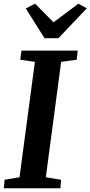

<svg xmlns="http://www.w3.org/2000/svg" viewBox="-24 -1016 488 1036"><path d="M-3.5 0 0.9 -46.1 81.3 -59.5 164.3 -682.2 85.4 -693.6 91.8 -743H395.3L389.9 -693.6L305.9 -682.2L223.2 -59.5L305.6 -46.1L301.9 0ZM216.2 -809.9 115.3 -970.3 165.4 -996.1Q190.4 -970.9 215.2 -945.8Q240 -920.8 264.7 -895.6Q298.3 -920.8 331.8 -945.8Q365.2 -970.9 398.9 -996.1L444.4 -971L291.2 -809.9Z"/></svg>

Font: Merriweather 7pt Light
Style: Italic
Weight: 300
Italic angle: -7.8°
Designer: Eben Sorkin
Foundry: Eben Sorkin
Version: Version 2.200;gftools[0.9.31]